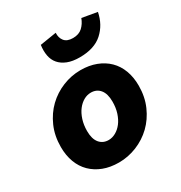

<svg xmlns="http://www.w3.org/2000/svg" viewBox="-177 -874 954 1013"><g transform="rotate(-30 300.0 -368.0)"><path d="M256 12Q203 12 161.5 -4Q120 -20 90.5 -49Q61 -78 45.5 -119.5Q30 -161 30 -212Q30 -280 54.5 -335.5Q79 -391 119.5 -430Q160 -469 213 -490.5Q266 -512 322 -512Q374 -512 416 -496Q458 -480 487.5 -451Q517 -422 532.5 -380.5Q548 -339 548 -288Q548 -220 523.5 -164.5Q499 -109 458.5 -70Q418 -31 365 -9.5Q312 12 256 12ZM268 -118Q290 -118 311.5 -130Q333 -142 349.5 -163.5Q366 -185 376 -215.5Q386 -246 386 -284Q386 -332 365.5 -357Q345 -382 310 -382Q287 -382 266 -370Q245 -358 228.5 -336.5Q212 -315 202 -284Q192 -253 192 -216Q192 -168 212.5 -143Q233 -118 268 -118ZM354 -572Q310 -572 280 -584Q250 -596 232 -617Q214 -638 208.5 -667.5Q203 -697 208 -732L308 -748Q306 -718 322 -698Q338 -678 374 -678Q410 -678 431.5 -698Q453 -718 464 -748L556 -732Q542 -661 492.5 -616.5Q443 -572 354 -572Z"/></g></svg>

Font: Source Code Pro Black
Style: Italic
Weight: 900
Italic angle: -11°
Monospace: yes
Designer: Paul D. Hunt, Teo Tuominen
Foundry: Adobe Systems Incorporated
Version: Version 1.050;PS 1.000;hotconv 16.6.51;makeotf.lib2.5.65220